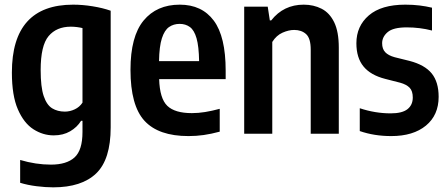

<svg xmlns="http://www.w3.org/2000/svg" viewBox="-20 -574 1922 824"><path d="M208.5 230Q175.5 230 137.2 225.2Q99 220.5 66.5 210.5V112.5Q133.5 132.5 198.5 132.5Q266 132.5 300 101.5Q334 70.5 334 -7.5V-55.5H328Q311 -28 281 -10.5Q251 7 210.5 7Q164.5 7 123.5 -19.2Q82.5 -45.5 56.8 -104.5Q31 -163.5 31 -262.5Q31 -554 294 -554Q334 -554 377.5 -547Q421 -540 455 -528V-27.5Q455 110.5 392.8 170.2Q330.5 230 208.5 230ZM258.5 -95Q280 -95 300.8 -104.8Q321.5 -114.5 334 -133.5V-453.5Q324 -456 310.2 -457.8Q296.5 -459.5 284 -459.5Q222.5 -459.5 188.5 -419Q154.5 -378.5 154.5 -273.5Q154.5 -200.5 167.5 -162Q180.5 -123.5 203.8 -109.2Q227 -95 258.5 -95Z M789 10Q660.5 10 600.2 -55.5Q540 -121 540 -274.5Q540 -417.5 596.2 -485.8Q652.5 -554 751.5 -554Q846.5 -554 897.5 -485.5Q948.5 -417 948.5 -271V-234.5H663Q665.5 -151 698 -119.8Q730.5 -88.5 803.5 -88.5Q831 -88.5 860.2 -93.2Q889.5 -98 923 -107V-9Q886 1 854.2 5.5Q822.5 10 789 10ZM751 -471.5Q725 -471.5 705.5 -458Q686 -444.5 674.8 -409.8Q663.5 -375 662.5 -311.5H834.5Q833.5 -375 823.5 -409.8Q813.5 -444.5 795 -458Q776.5 -471.5 751 -471.5Z M1028 0V-545.5H1129L1138 -486.5H1144Q1197 -554 1283.5 -554Q1326 -554 1360.2 -536.5Q1394.5 -519 1414.2 -478.5Q1434 -438 1434 -369.5V0H1313.5V-361Q1313.5 -409.5 1293.8 -427.5Q1274 -445.5 1242.5 -445.5Q1219 -445.5 1192.5 -433.8Q1166 -422 1148.5 -394V0Z M1659 10Q1586 10 1524 -11.5V-109.5Q1590 -87.5 1657 -87.5Q1706 -87.5 1728.8 -105.5Q1751.5 -123.5 1751.5 -155.5Q1751.5 -183.5 1738 -197.5Q1724.5 -211.5 1697.5 -219L1633 -235.5Q1570.5 -251.5 1540 -288.8Q1509.5 -326 1509.5 -388.5Q1509.5 -462 1563 -508Q1616.5 -554 1719.5 -554Q1752.5 -554 1780.8 -550.5Q1809 -547 1834 -541V-443Q1782 -456.5 1725.5 -456.5Q1667.5 -456.5 1643.8 -436.2Q1620 -416 1620 -388.5Q1620 -364 1633.2 -350Q1646.5 -336 1673.5 -328.5L1738 -312.5Q1803 -295.5 1832.8 -258.8Q1862.5 -222 1862.5 -158.5Q1862.5 -80 1808 -35Q1753.5 10 1659 10Z"/></svg>

Font: Encode Sans Condensed Condensed SemiBold
Style: Regular
Weight: 600
Width: 3
Designer: Multiple Designers
Foundry: Impallari Type
Version: Version 3.000; ttfautohint (v1.8.3) -l 8 -r 50 -G 200 -x 14 